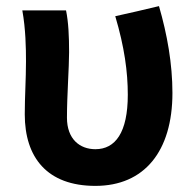

<svg xmlns="http://www.w3.org/2000/svg" viewBox="-20 -594 636 628"><path d="M428 -557 357 -541C387 -440 398 -359 398 -284C398 -160 357 -106 292 -106C241 -106 199 -139 199 -209C199 -282 206 -373 206 -423C206 -475 204 -521 196 -560H124H53C64 -499 65 -437 65 -393C65 -335 61 -278 61 -220C61 -79 134 14 292 14C452 14 544 -99 544 -290C544 -385 527 -481 500 -574Z"/></svg>

Font: GenSekiGothic2 TW B
Style: Regular
Weight: 700
Version: Version 2.100;PS 2.1;hotconv 16.6.51;makeotf.lib2.5.65220 DE